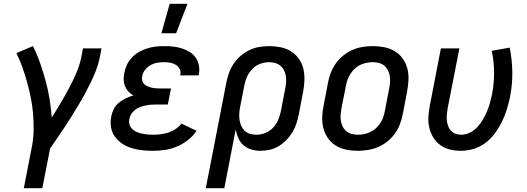

<svg xmlns="http://www.w3.org/2000/svg" viewBox="-20 -786 2790 1016"><path d="M106 210 150 -16Q158 -60 158 -103.5Q158 -147 154.5 -189Q151 -231 142.5 -271.5Q134 -312 123 -352Q112 -392 98.5 -430Q85 -468 67 -505L154 -542Q176 -499 192 -453Q208 -407 221 -360Q234 -313 242 -263.5Q250 -214 254 -164Q270 -189 285 -214Q300 -239 315 -265Q330 -291 344 -317Q358 -343 370.5 -369.5Q383 -396 393 -423Q403 -450 409 -477L419 -530H517L507 -477Q500 -445 488 -413.5Q476 -382 461 -351.5Q446 -321 430 -291Q414 -261 396 -231.5Q378 -202 360 -172.5Q342 -143 323 -114.5Q304 -86 284 -57Q264 -28 245 0L204 210Z M789 12Q760 12 731.5 9Q703 6 676 -2.5Q649 -11 626.5 -26Q604 -41 588 -63Q572 -85 567.5 -113Q563 -141 569 -171Q573 -191 582.5 -210Q592 -229 609.5 -243Q627 -257 646.5 -266Q666 -275 686 -281Q671 -289 659.5 -301.5Q648 -314 641.5 -330Q635 -346 634.5 -364Q634 -382 638 -401Q642 -423 652 -444Q662 -465 679 -482.5Q696 -500 716.5 -511.5Q737 -523 759.5 -530Q782 -537 804 -539.5Q826 -542 848 -542Q872 -542 896 -539.5Q920 -537 942 -530Q964 -523 983.5 -511Q1003 -499 1015.5 -481Q1028 -463 1032.5 -439.5Q1037 -416 1032 -392L1031 -387H934V-389Q938 -406 931 -420.5Q924 -435 910.5 -443Q897 -451 881.5 -454Q866 -457 849 -457Q831 -457 812.5 -454Q794 -451 777.5 -442Q761 -433 748.5 -417.5Q736 -402 733 -385Q730 -373 732 -362Q734 -351 741 -343Q748 -335 758 -330.5Q768 -326 778.5 -323Q789 -320 800.5 -319Q812 -318 824 -318H885L868 -233H807Q793 -233 779 -232Q765 -231 751 -228Q737 -225 723 -220Q709 -215 696.5 -206Q684 -197 675.5 -184Q667 -171 665 -158Q661 -142 665 -128Q669 -114 679 -104Q689 -94 702.5 -88Q716 -82 730.5 -79Q745 -76 759.5 -74.5Q774 -73 790 -73Q810 -73 830 -75.5Q850 -78 870.5 -84.5Q891 -91 909 -103Q927 -115 940 -132L1020 -94Q1002 -66 974 -44.5Q946 -23 915 -10Q884 3 852 7.5Q820 12 789 12ZM834 -610 878 -766H972L912 -610Z M1069 210 1178 -350Q1183 -375 1192 -400.5Q1201 -426 1216.5 -449Q1232 -472 1253.5 -490.5Q1275 -509 1300 -521Q1325 -533 1351.5 -537.5Q1378 -542 1403 -542Q1435 -542 1465 -536Q1495 -530 1519.5 -514.5Q1544 -499 1561 -475.5Q1578 -452 1585 -423Q1592 -394 1591 -363Q1590 -332 1584 -300L1561 -180Q1556 -156 1548.5 -132.5Q1541 -109 1527.5 -86.5Q1514 -64 1495.5 -45Q1477 -26 1454.5 -12.5Q1432 1 1407 6.5Q1382 12 1358 12Q1333 12 1309.5 5Q1286 -2 1268.5 -17.5Q1251 -33 1241.5 -54.5Q1232 -76 1227 -100L1167 210ZM1336 -73Q1359 -73 1383 -82Q1407 -91 1424.5 -109.5Q1442 -128 1451.5 -150.5Q1461 -173 1466 -196L1489 -316Q1493 -333 1494 -350.5Q1495 -368 1492.5 -384Q1490 -400 1483 -414Q1476 -428 1464 -438Q1452 -448 1436 -452.5Q1420 -457 1403 -457Q1380 -457 1356 -448Q1332 -439 1314.5 -420.5Q1297 -402 1287 -379.5Q1277 -357 1273 -334L1252 -227Q1248 -209 1246.5 -191Q1245 -173 1247 -155.5Q1249 -138 1255.5 -122.5Q1262 -107 1273 -95.5Q1284 -84 1301 -78.5Q1318 -73 1336 -73Z M1874 12Q1842 12 1812.5 6Q1783 0 1758 -15Q1733 -30 1716 -54Q1699 -78 1691.5 -106.5Q1684 -135 1685 -166.5Q1686 -198 1693 -230L1716 -350Q1721 -376 1731 -402Q1741 -428 1757.5 -451Q1774 -474 1797 -492.5Q1820 -511 1845.5 -522Q1871 -533 1898.5 -537.5Q1926 -542 1952 -542Q1984 -542 2014 -536Q2044 -530 2069 -515Q2094 -500 2111 -476Q2128 -452 2135.5 -423.5Q2143 -395 2141.5 -363.5Q2140 -332 2134 -300L2111 -180Q2106 -154 2096 -128Q2086 -102 2069.5 -79Q2053 -56 2030 -37.5Q2007 -19 1981 -8Q1955 3 1927.5 7.5Q1900 12 1874 12ZM1876 -73Q1892 -73 1908 -76.5Q1924 -80 1940 -87.5Q1956 -95 1969 -107Q1982 -119 1992 -134Q2002 -149 2007.5 -164.5Q2013 -180 2016 -196L2039 -316Q2043 -334 2044 -351Q2045 -368 2042.5 -384Q2040 -400 2032.5 -414.5Q2025 -429 2013 -439Q2001 -449 1985 -453Q1969 -457 1951 -457Q1935 -457 1918.5 -453.5Q1902 -450 1886 -442.5Q1870 -435 1857.5 -423Q1845 -411 1835 -396Q1825 -381 1819.5 -365.5Q1814 -350 1811 -334L1787 -214Q1784 -196 1782.5 -179Q1781 -162 1784 -146Q1787 -130 1794 -115.5Q1801 -101 1813.5 -91Q1826 -81 1842 -77Q1858 -73 1876 -73Z M2419 12Q2389 12 2360.5 5Q2332 -2 2309.5 -18.5Q2287 -35 2272.5 -59Q2258 -83 2251.5 -111Q2245 -139 2247 -169Q2249 -199 2255 -230L2313 -530H2411L2349 -214Q2346 -197 2344.5 -181Q2343 -165 2344.5 -149.5Q2346 -134 2351 -120Q2356 -106 2365.5 -95Q2375 -84 2389.5 -78.5Q2404 -73 2421 -73Q2443 -73 2466 -84Q2489 -95 2506 -113.5Q2523 -132 2535.5 -153.5Q2548 -175 2557.5 -197.5Q2567 -220 2573 -242.5Q2579 -265 2584 -288Q2595 -347 2594.5 -405Q2594 -463 2582 -517L2677 -534Q2690 -472 2691 -406Q2692 -340 2679 -273Q2672 -240 2662 -207Q2652 -174 2636.5 -142.5Q2621 -111 2599.5 -81.5Q2578 -52 2549 -30Q2520 -8 2486 2Q2452 12 2419 12Z"/></svg>

Font: Lode Dark
Style: Bold Italic
Weight: 700
Italic angle: -11°
Monospace: yes
Designer: Belleve Invis
Foundry: Belleve Invis
Version: Version 29.2.0; ttfautohint (v1.8.3)